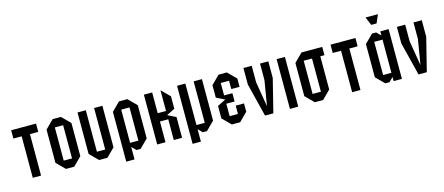

<svg xmlns="http://www.w3.org/2000/svg" viewBox="-50 -1223 4308 1863"><g transform="rotate(-15 2104.0 -292.0)"><path d="M208.3 0H125V-416.7H41.7V-500H291.7V-416.7H208.3Z M458.3 0 375 -83.3V-416.7L458.3 -500H541.7L625 -416.7V-83.3L541.7 0ZM458.3 -83.3H541.7V-416.7H458.3Z M708.3 -500H791.7V-83.3H875V-500H958.3V-83.3L875 0H791.7L708.3 -83.3Z M1125 -416.7V-83.3H1208.3V-416.7ZM1125 -500H1208.3L1291.7 -416.7V-83.3L1208.3 0H1166.7L1125 -41.7V83.3H1041.7V-416.7Z M1458.3 0H1375V-500H1458.3V-291.7H1541.7V-500L1625 -416.7V-291.7L1541.7 -250L1625 -208.3V0H1541.7V-208.3H1458.3Z M1791.7 -83.3H1875V-500H1958.3V-83.3L1875 0H1833.3L1791.7 -41.7V83.3H1708.3V-500H1791.7Z M2291.7 -83.3 2208.3 0H2125L2041.7 -83.3V-208.3L2125 -250L2041.7 -291.7V-416.7L2125 -500H2208.3L2291.7 -416.7V-333.3H2208.3V-416.7H2125V-291.7H2208.3V-208.3H2125V-83.3H2208.3V-166.7H2291.7Z M2375 -500H2458.3V-333.3L2500 -83.3L2541.7 -333.3V-500H2625V-333.3L2541.7 0H2458.3L2375 -333.3Z M2791.7 0H2708.3V-500H2791.7Z M3125 -416.7V-83.3L3041.7 0H2958.3L2875 -83.3V-416.7L2958.3 -500H3166.7V-416.7ZM2958.3 -416.7V-83.3H3041.7V-416.7Z M3416.7 0H3333.3V-416.7H3250V-500H3500V-416.7H3416.7Z M3750 -41.7 3708.3 0H3666.7L3583.3 -83.3V-416.7L3666.7 -500H3708.3L3750 -458.3V-500H3833.3V0H3750ZM3750 -416.7H3666.7V-83.3H3750ZM3681.7 -583.3 3645.8 -666.7H3770.8L3735 -583.3Z M3916.7 -500H4000V-333.3L4041.7 -83.3L4083.3 -333.3V-500H4166.7V-333.3L4083.3 0H4000L3916.7 -333.3Z"/></g></svg>

Font: Yulong
Style: Regular
Weight: 400
Designer: GGBotNet
Foundry: f0n7.com
Version: 1.00